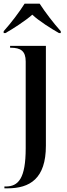

<svg xmlns="http://www.w3.org/2000/svg" viewBox="-34 -786 366 1046"><path d="M-14 -616V-606H-4C35 -628 105 -673 142 -706C176 -673 248 -628 287 -606H297V-616C259 -658 211 -721 182 -766H100C72 -721 24 -658 -14 -616ZM-10 240H7C129 240 216 187 216 8V-536H21V-526H24C79 -526 106 -508 106 -451V21C106 187 66 230 -3 230H-10Z"/></svg>

Font: Noto Serif Display Medium
Style: Regular
Weight: 500
Designer: Monotype Design Team
Foundry: Monotype Imaging Inc.
Version: Version 2.009